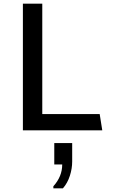

<svg xmlns="http://www.w3.org/2000/svg" viewBox="-20 -706 640 1040"><path d="M104 0V-686H209V-88H520L534 0ZM269 314V303Q317 250 317 185H274V69H371V169Q371 207 358.5 246Q346 285 321 314Z"/></svg>

Font: Chivo Mono
Style: Regular
Weight: 400
Monospace: yes
Designer: Hector Gatti
Foundry: Omnibus-Type
Version: Version 1.008; ttfautohint (v1.8.4.7-5d5b)